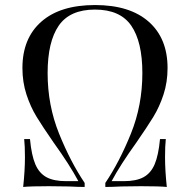

<svg xmlns="http://www.w3.org/2000/svg" viewBox="-20 -742 754 762"><path d="M645 -472Q645 -416 629 -367Q613 -318 588.5 -278Q564 -238 521 -176Q457 -87 423 -23H471Q521 -23 550 -39Q579 -55 594 -90.5Q609 -126 615 -190H638Q635 -163 635 -118Q635 -66 642 0Q613 -3 540 -3L461 -2Q423 0 398 0V-16Q454 -99 499.5 -211.5Q545 -324 545 -452Q545 -576 501 -640Q457 -704 357 -704Q257 -704 213 -640Q169 -576 169 -452Q169 -324 214.5 -211.5Q260 -99 316 -16V0Q291 0 253 -2L174 -3Q101 -3 72 0Q79 -66 79 -118Q79 -163 76 -190H99Q105 -126 120 -90.5Q135 -55 164 -39Q193 -23 243 -23H291Q257 -87 193 -176Q150 -238 125.5 -278Q101 -318 85 -367Q69 -416 69 -472Q69 -590 144 -656Q219 -722 357 -722Q495 -722 570 -656Q645 -590 645 -472Z"/></svg>

Font: Playfair Display SC
Style: Regular
Weight: 400
Designer: Claus Eggers Sørensen
Foundry: Claus Eggers Sørensen
Version: Version 1.200; ttfautohint (v1.6)